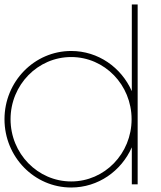

<svg xmlns="http://www.w3.org/2000/svg" viewBox="-25 -820 718 855"><path d="M562 -414C515 -520 412 -593 292 -593C128 -593 -5 -457 -5 -289C-5 -121 128 15 292 15C412 15 515 -58 562 -164V1H588V-800H562ZM292 -566C441 -566 561 -442 561 -289C561 -136 441 -12 292 -12C143 -12 22 -136 22 -289C22 -442 143 -566 292 -566Z"/></svg>

Font: MintSans
Style: ExtraLight
Weight: 200
Version: Version 1.0